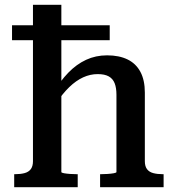

<svg xmlns="http://www.w3.org/2000/svg" viewBox="-20 -778 725 798"><path d="M660 0H396V-54H399Q412 -54 427 -55Q442 -56 453 -58Q464 -60 464 -63V-384Q464 -413 456.5 -432Q449 -451 432 -460.5Q415 -470 386 -470Q355 -470 325.5 -456.5Q296 -443 268 -416Q240 -389 212 -347L199 -389Q230 -441 264 -476Q298 -511 338 -529.5Q378 -548 425 -548Q475 -548 510 -531Q545 -514 563.5 -479.5Q582 -445 582 -393V-108Q582 -87 591 -75Q600 -63 617 -58.5Q634 -54 657 -54H660ZM117 -758H235V-63Q235 -60 246 -58Q257 -56 272 -55Q287 -54 299 -54H303V0H39V-54H42Q65 -54 82 -58.5Q99 -63 108 -75Q117 -87 117 -108ZM436 -673V-611H30V-673Z"/></svg>

Font: Roboto Serif Medium
Style: Regular
Weight: 500
Designer: Greg Gazdowicz
Foundry: Commercial Type
Version: Version 1.008